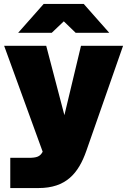

<svg xmlns="http://www.w3.org/2000/svg" viewBox="-20 -752 644 972"><path d="M32 200H175C314 200 377 126 417 12L603 -520H390L306 -169L214 -520H1L196 16C183 41 166 47 124 47H32ZM72 -586H242L303 -644L363 -586H533L404 -732H201Z"/></svg>

Font: Aspekta 950
Style: Regular
Weight: 950
Designer: Ivo Dolenc
Version: Version 2.000